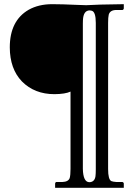

<svg xmlns="http://www.w3.org/2000/svg" viewBox="-20 -666 642 920"><path d="M498 144Q498 193.8 513.2 201.7Q521.5 205.1 538.1 206.1H566.9Q572.3 207.5 573.2 212.9V233.9H244.1V212.9Q245.6 206.5 250 206.1H278.8Q307.6 205.1 314 187Q317.9 173.3 317.9 143.1V-227.1Q293 -215.3 241.2 -214.8Q145.5 -214.8 85 -275.9Q27.3 -335.9 26.9 -439Q26.9 -566.9 117.2 -619.1Q165 -646 230 -646Q276.9 -646 349.1 -642.6Q382.8 -641.1 393.1 -641.1L461.9 -644L573.2 -646V-625Q571.8 -619.1 566.9 -618.2H538.1Q507.3 -618.2 501 -595.7Q498 -583 498 -556.2ZM407.2 207Q433.1 207 437.5 178.7Q439 166.5 439 145V-556.2Q439 -610.4 418.9 -614.7Q415 -615.2 410.2 -616.2Q379.4 -616.2 377.4 -569.3Q377.4 -562.5 377 -553.2V143.1Q378.4 205.6 407.2 207Z"/></svg>

Font: Linux Libertine O
Style: Semibold
Weight: 700
Designer: Philipp H. Poll
Foundry: Philipp H. Poll
Version: Version 5.0.0